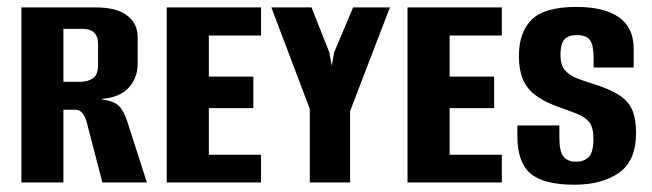

<svg xmlns="http://www.w3.org/2000/svg" viewBox="-20 -516 1843 543"><path d="M40.5 0V-495H252Q309.7 -495 339.5 -472.2Q369.3 -449.5 369.3 -411.3V-334.7Q369.3 -296.9 344.7 -268.8Q320 -240.6 268.7 -236.5V-234.8Q302 -230.3 316 -216.8Q330 -203.2 340.5 -170.7L395.4 0H269.5L227.2 -163.2Q224.2 -176.2 219.7 -185.5Q215.1 -194.9 208.8 -200.2Q202.5 -205.6 192.9 -205.6H159.3V0ZM159.3 -284.6H206.1Q228.3 -284.6 242.8 -294.5Q257.3 -304.3 257.3 -332.5V-390.2Q257.3 -413.6 246 -424Q234.6 -434.4 214.9 -434.4H159.3Z M451.5 0V-495H718.2V-415.6H570.6V-299.3H696.5V-210.1H570.6V-78.3H718.2V0Z M856.1 0V-208L747.4 -495H861L911.4 -367.8L918.2 -330.1L925 -367.8L978.6 -495H1082.7L970.1 -201.6V0Z M1132.5 0V-495H1399.2V-415.6H1251.6V-299.3H1377.5V-210.1H1251.6V-78.3H1399.2V0Z M1605 6.4Q1517.1 6.4 1480.2 -25.4Q1443.2 -57.1 1443.2 -130.8V-161.2H1562V-124.7Q1562 -88 1573.5 -73.3Q1585 -58.7 1609 -58.7Q1631.5 -58.7 1644.9 -71.8Q1658.3 -84.8 1658.3 -123.6Q1658.3 -155.1 1646.7 -170.1Q1635.1 -185.1 1610.9 -194.6Q1586.6 -204 1547.9 -218Q1514.8 -230.8 1492.1 -248.5Q1469.3 -266.3 1458.4 -292.7Q1447.5 -319 1447.5 -356.7Q1447.5 -425.2 1484 -460.8Q1520.5 -496.4 1610.3 -496.4Q1689.1 -496.4 1730.6 -467Q1772.1 -437.6 1772.1 -378.8V-325H1658.8V-351.9Q1658.8 -388.5 1648.5 -402.6Q1638.2 -416.7 1611.7 -416.7Q1586 -416.7 1575.5 -403.6Q1565 -390.6 1565 -360.4Q1565 -332.6 1577.6 -317.7Q1590.2 -302.9 1610.6 -295Q1631 -287 1653.5 -280.1Q1702.6 -265.1 1729.8 -247.9Q1756.9 -230.7 1767.9 -205.3Q1778.8 -180 1778.8 -140.3Q1778.8 -60.5 1730.1 -27.1Q1681.4 6.4 1605 6.4Z"/></svg>

Font: Alumni Sans SC Thin
Style: Regular
Weight: 100
Designer: Robert E. Leuschke
Foundry: Robert E. Leuschke
Version: Version 1.018